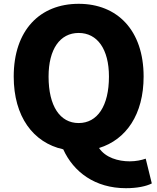

<svg xmlns="http://www.w3.org/2000/svg" viewBox="-20 -778 826 1008"><path d="M641 210C700 210 748 200 777 185L745 55C722 63 693 69 661 69C601 69 534 50 500 -1C643 -45 734 -178 734 -376C734 -619 596 -758 393 -758C190 -758 52 -620 52 -376C52 -166 154 -29 312 6C366 125 479 210 641 210ZM393 -132C295 -132 235 -221 235 -376C235 -520 295 -605 393 -605C491 -605 552 -520 552 -376C552 -221 491 -132 393 -132Z"/></svg>

Font: Noto Sans JP Black
Style: Regular
Weight: 900
Designer: Ryoko NISHIZUKA  (kana, bopomofo & ideographs); Paul D. Hunt (Latin, Greek & Cyrillic); Sandoll Communications , Soo-you
Foundry: Adobe
Version: Version 2.002;hotconv 1.0.116;makeotfexe 2.5.65601